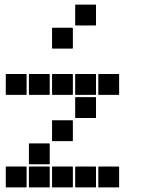

<svg xmlns="http://www.w3.org/2000/svg" viewBox="-20 -815 640 830"><path d="M307 -795H393Q395 -795 395 -793V-707Q395 -705 393 -705H307Q305 -705 305 -707V-793Q305 -795 307 -795ZM207 -695H293Q295 -695 295 -693V-607Q295 -605 293 -605H207Q205 -605 205 -607V-693Q205 -695 207 -695ZM407 -495H493Q495 -495 495 -493V-407Q495 -405 493 -405H407Q405 -405 405 -407V-493Q405 -495 407 -495ZM307 -495H393Q395 -495 395 -493V-407Q395 -405 393 -405H307Q305 -405 305 -407V-493Q305 -495 307 -495ZM207 -495H293Q295 -495 295 -493V-407Q295 -405 293 -405H207Q205 -405 205 -407V-493Q205 -495 207 -495ZM107 -495H193Q195 -495 195 -493V-407Q195 -405 193 -405H107Q105 -405 105 -407V-493Q105 -495 107 -495ZM7 -495H93Q95 -495 95 -493V-407Q95 -405 93 -405H7Q5 -405 5 -407V-493Q5 -495 7 -495ZM307 -395H393Q395 -395 395 -393V-307Q395 -305 393 -305H307Q305 -305 305 -307V-393Q305 -395 307 -395ZM207 -295H293Q295 -295 295 -293V-207Q295 -205 293 -205H207Q205 -205 205 -207V-293Q205 -295 207 -295ZM107 -195H193Q195 -195 195 -193V-107Q195 -105 193 -105H107Q105 -105 105 -107V-193Q105 -195 107 -195ZM407 -95H493Q495 -95 495 -93V-7Q495 -5 493 -5H407Q405 -5 405 -7V-93Q405 -95 407 -95ZM307 -95H393Q395 -95 395 -93V-7Q395 -5 393 -5H307Q305 -5 305 -7V-93Q305 -95 307 -95ZM207 -95H293Q295 -95 295 -93V-7Q295 -5 293 -5H207Q205 -5 205 -7V-93Q205 -95 207 -95ZM107 -95H193Q195 -95 195 -93V-7Q195 -5 193 -5H107Q105 -5 105 -7V-93Q105 -95 107 -95ZM7 -95H93Q95 -95 95 -93V-7Q95 -5 93 -5H7Q5 -5 5 -7V-93Q5 -95 7 -95Z"/></svg>

Font: Pixel Panel Black
Style: Regular
Weight: 900
Monospace: yes
Designer: Óliver Lalan
Foundry: Óliver Lalan
Version: Version 1.000; ttfautohint (v1.8.4.7-5d5b-dirty);gftools[0.9